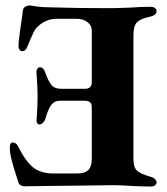

<svg xmlns="http://www.w3.org/2000/svg" viewBox="-20 -680 615 705"><path d="M16 0ZM555 -10Q555 -16 549.5 -22Q544 -28 533 -31Q497 -41 483.5 -53Q470 -65 470 -96V-551Q470 -584 482.5 -597.5Q495 -611 532 -619Q555 -624 555 -640Q555 -646 549 -650.5Q543 -655 533 -655Q495 -655 456 -652Q404 -650 383 -650Q260 -650 167 -653Q136 -653 114 -656.5Q92 -660 89 -660Q81 -660 73 -655.5Q65 -651 64 -641Q62 -622 56 -584Q48 -530 48 -511Q48 -502 52 -497Q56 -492 61 -492Q74 -492 80 -508Q83 -515 90.5 -533Q98 -551 103.5 -562Q109 -573 116 -580Q147 -611 188 -611H263Q285 -611 301 -599Q317 -587 317 -567V-378Q317 -354 292 -354H204Q180 -354 168.5 -368.5Q157 -383 146 -414Q140 -433 126 -433Q121 -433 117 -427Q113 -421 114 -411Q118 -361 118 -330Q118 -288 115 -249L114 -241Q114 -223 125 -223Q132 -223 138.5 -230Q145 -237 148 -248Q157 -280 168.5 -295Q180 -310 199 -310H292Q317 -310 317 -287V-97Q317 -68 304 -55.5Q291 -43 264 -43H178Q130 -43 102 -65Q74 -87 45 -145Q38 -157 26 -157Q21 -157 18.5 -151.5Q16 -146 16 -138Q16 -120 22 -95.5Q28 -71 40 -34Q45 -20 48 -9Q50 -3 56.5 0.5Q63 4 70 4Q111 4 149 3Q359 0 396 0Q429 0 465 3Q513 5 534 5Q543 5 549 0.5Q555 -4 555 -10Z"/></svg>

Font: EB Garamond
Style: Bold
Weight: 700
Designer: Georg Duffner and Octavio Pardo
Foundry: Georg Duffner
Version: Version 1.000; ttfautohint (v1.6)